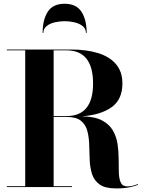

<svg xmlns="http://www.w3.org/2000/svg" viewBox="-20 -1020 784 1047"><path d="M448.5 -840.5Q448.5 -863.5 430.8 -877.8Q413 -892 386.2 -898.2Q359.5 -904.5 332.5 -904.5Q305.5 -904.5 278.8 -898.2Q252 -892 234.2 -877.8Q216.5 -863.5 216.5 -840.5H212.5Q212.5 -912.5 240.5 -956Q268.5 -999.5 332.5 -999.5Q396 -999.5 424.2 -956Q452.5 -912.5 452.5 -840.5ZM17.5 -4.5H117.5V-745.5H17.5V-750H367.5Q450.5 -750 513.8 -730.8Q577 -711.5 612.2 -670.5Q647.5 -629.5 647.5 -564.5Q647.5 -478 589.2 -435.8Q531 -393.5 425.5 -385.5Q494.5 -385 535 -364Q575.5 -343 595.2 -309Q615 -275 621 -234.5Q627 -194 627 -153.2Q627 -112.5 628 -78.8Q629 -45 638.8 -24.2Q648.5 -3.5 674.5 -3.5Q690.5 -3.5 705.5 -7.5Q720.5 -11.5 731 -16.5L732.5 -13Q720.5 -6 689 0.8Q657.5 7.5 612.5 7.5Q554 7.5 524 -13.5Q494 -34.5 482.5 -69.2Q471 -104 469.2 -145.8Q467.5 -187.5 466.5 -229Q465.5 -270.5 456.5 -305.2Q447.5 -340 421.5 -361.2Q395.5 -382.5 342.5 -382.5H272.5V-4.5H372.5V0H17.5ZM342.5 -745.5H272.5V-387H342.5Q487.5 -387 487.5 -564.5Q487.5 -745.5 342.5 -745.5Z"/></svg>

Font: Bodoni* 36pt
Style: Bold
Weight: 700
Version: Version 2.3